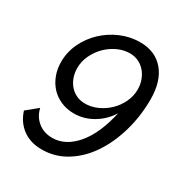

<svg xmlns="http://www.w3.org/2000/svg" viewBox="-169 -842 930 979"><g transform="rotate(30 296.0 -352.5)"><path d="M76 -427Q76 -485 101 -537.5Q126 -590 168 -629.5Q210 -669 264 -692Q318 -715 376 -715Q466 -715 516.5 -655Q567 -595 567 -489Q567 -390 541 -299.5Q515 -209 468.5 -140Q422 -71 356.5 -30.5Q291 10 213 10Q147 10 101 -23.5Q55 -57 36 -117L101 -170Q112 -123 146.5 -95.5Q181 -68 230 -68Q307 -68 368.5 -140Q430 -212 459 -345Q427 -293 374.5 -262Q322 -231 264 -231Q222 -231 187 -246Q152 -261 127.5 -287.5Q103 -314 89.5 -350Q76 -386 76 -427ZM359 -640Q323 -640 287.5 -623.5Q252 -607 224.5 -579.5Q197 -552 180 -516Q163 -480 163 -441Q163 -412 172 -387Q181 -362 197.5 -343Q214 -324 237 -313.5Q260 -303 288 -303Q324 -303 359.5 -319Q395 -335 423 -362Q451 -389 468 -425Q485 -461 485 -500Q485 -529 475.5 -554.5Q466 -580 449.5 -599Q433 -618 410 -629Q387 -640 359 -640Z"/></g></svg>

Font: PTCRaleway Medium
Style: Italic
Weight: 500
Italic angle: -12°
Designer: Matt McInerney, Pablo Impallari, Rodrigo Fuenzalida
Foundry: Matt McInerney, Pablo Impallari, Rodrigo Fuenzalida
Version: Version 3.000g; ttfautohint (v1.5) -l 8 -r 28 -G 28 -x 14 -D